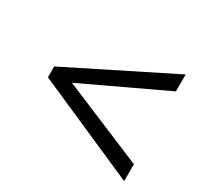

<svg xmlns="http://www.w3.org/2000/svg" viewBox="-112 -745 796 767"><g transform="rotate(30 286.0 -362.0)"><path d="M541 -194V-116L70 -323V-373L541 -608V-530L164 -352L541 -194Z"/></g></svg>

Font: NameLogos Sans
Style: Italic
Weight: 500
Version: Version 0.1